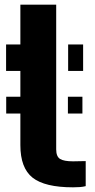

<svg xmlns="http://www.w3.org/2000/svg" viewBox="-20 -790 406 820"><path d="M6.5 -305V-377H67V-487H6V-600H67V-770H220V-152Q220 -121.5 236.5 -111.2Q253 -101 292 -101Q305.5 -101 318 -101.5Q330.5 -102 346 -102V5Q334 8 321 9Q308 10 292 10Q171.5 10 119.2 -31.2Q67 -72.5 67 -170V-305ZM271 -487V-600H335V-487ZM270 -305V-377H332V-305Z"/></svg>

Font: Big Shoulders Stencil Text Black
Style: Regular
Weight: 900
Designer: Patric King
Foundry: XO Type Co
Version: Version 1.000